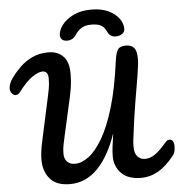

<svg xmlns="http://www.w3.org/2000/svg" viewBox="-69 -1161 1155 1230"><g transform="rotate(-5 509.0 -546.0)"><path d="M332 5Q244 5 203 -43.5Q162 -92 162 -166Q162 -190 165.5 -217Q169 -244 175 -273L237 -559Q242 -582 248 -612.5Q254 -643 254 -681Q254 -707 244 -718Q234 -729 219 -729Q191 -729 151.5 -702Q112 -675 65 -613Q50 -593 35 -593.5Q20 -594 9.5 -607.5Q-1 -621 -1 -638Q-1 -652 5 -669Q11 -686 27 -708Q51 -741 84.5 -773.5Q118 -806 163 -827Q208 -848 266 -848Q325 -848 360.5 -812Q396 -776 396 -702Q396 -646 387.5 -598Q379 -550 365 -491L324 -308Q318 -280 312 -252.5Q306 -225 306 -192Q306 -161 323.5 -141.5Q341 -122 375 -122Q417 -122 462.5 -155.5Q508 -189 552 -263.5Q596 -338 632.5 -459.5Q669 -581 692 -757Q698 -803 711 -825.5Q724 -848 765 -848Q800 -848 817 -827.5Q834 -807 834 -759Q834 -722 822.5 -653Q811 -584 795 -490.5Q779 -397 765 -284Q761 -257 759 -237.5Q757 -218 757 -198Q757 -155 776 -134.5Q795 -114 825 -114Q858 -114 890 -136.5Q922 -159 964 -209Q972 -218 978.5 -220.5Q985 -223 991 -223Q1005 -223 1012 -210.5Q1019 -198 1019 -178Q1019 -164 1016 -148Q1013 -132 1000 -116Q948 -52 897 -23.5Q846 5 790 5Q704 5 661.5 -39.5Q619 -84 619 -148Q619 -176 623.5 -213Q628 -250 635 -296Q586 -151 509.5 -73Q433 5 332 5ZM392 -912Q373 -912 361 -922Q349 -932 349 -950Q349 -981 374 -1015Q399 -1049 447 -1073Q495 -1097 564 -1097Q629 -1097 673.5 -1075.5Q718 -1054 741 -1022Q764 -990 764 -957Q764 -936 747 -924Q730 -912 705 -912Q669 -912 654 -945Q639 -978 616.5 -989.5Q594 -1001 556 -1001Q515 -1001 491.5 -985.5Q468 -970 449 -942Q429 -912 392 -912Z"/></g></svg>

Font: Pacifico
Style: Regular
Weight: 400
Designer: Vernon Adams
Foundry: Vernon Adams
Version: Version 3.010; ttfautohint (v1.8.4.7-5d5b)